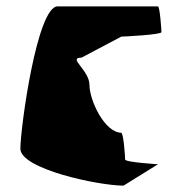

<svg xmlns="http://www.w3.org/2000/svg" viewBox="-20 -583 601 603"><path d="M44 -116C44 -52 290 0 368 0L476 -67C482 -67 373 -73 373 -82C373 -91 368 -165 361 -165L362 -166C308 -166 261 -269 261 -316C261 -363 191 -402 236 -402L361 -468C368 -468 487 -474 487 -482C487 -490 482 -563 476 -563H161C96 -563 44 -180 44 -116Z"/></svg>

Font: Ampere
Style: SCExt
Weight: 400
Version: Version 1